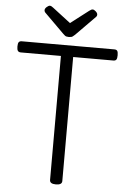

<svg xmlns="http://www.w3.org/2000/svg" viewBox="-76 -1307 908 1374"><g transform="rotate(5 378.5 -620.0)"><path d="M379 15Q335 15 335 -13V-904H47Q32 -904 25.5 -913Q19 -922 19 -944Q19 -967 25.5 -975.5Q32 -984 47 -984H712Q727 -984 733 -975.5Q739 -967 739 -944Q739 -922 733 -913Q727 -904 712 -904H423V-13Q423 1 412 8Q401 15 379 15ZM533 -1255Q543 -1255 555.5 -1243.5Q568 -1232 568 -1221Q568 -1219 567.5 -1215Q567 -1211 562 -1205L423 -1064Q416 -1058 407.5 -1051Q399 -1044 379 -1044Q360 -1044 351.5 -1051Q343 -1058 337 -1064L196 -1204Q191 -1211 190.5 -1215Q190 -1219 190 -1221Q190 -1232 203 -1243.5Q216 -1255 225 -1255Q232 -1255 237.5 -1251.5Q243 -1248 250 -1243L379 -1144L508 -1243Q516 -1248 521 -1251.5Q526 -1255 533 -1255Z"/></g></svg>

Font: Playwrite PL
Style: Regular
Weight: 400
Designer: Veronika Burian, José Scaglione
Foundry: TypeTogether
Version: Version 1.002